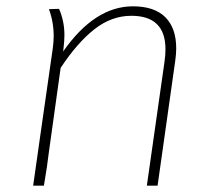

<svg xmlns="http://www.w3.org/2000/svg" viewBox="-20 -588 672 608"><path d="M538 -435Q538 -417 535 -396L479 0H445L501 -393Q504 -414 504 -432Q504 -538 396 -538Q333 -538 278.5 -495Q224 -452 172 -373L136 -115Q129 -57 119 0H85L108 -162L147 -434Q150 -455 150 -474Q150 -518 135 -559L167 -560Q184 -521 184 -477Q184 -458 181 -434L180 -425Q280 -568 401 -568Q469 -568 503.5 -533.5Q538 -499 538 -435Z"/></svg>

Font: FiraGO UltraLight
Style: Italic
Weight: 200
Italic angle: -8°
Designer: bBox Type GmbH
Foundry: bBox Type GmbH
Version: Version 1.001